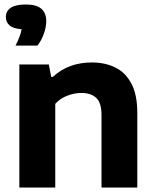

<svg xmlns="http://www.w3.org/2000/svg" viewBox="-20 -833 691 853"><path d="M66 0V-546.5H197L207.5 -491.5H215Q283.5 -555.5 388.5 -555.5Q447.5 -555.5 493 -532.8Q538.5 -510 564.2 -460.8Q590 -411.5 590 -331V0H431V-322Q431 -377 407.2 -398.5Q383.5 -420 341.5 -420Q311 -420 279.2 -408Q247.5 -396 225.5 -371.5V0ZM49 -630.5Q71 -673 76 -703Q38.5 -706 22.2 -720.5Q6 -735 6 -757.5Q6 -783.5 27.5 -798.2Q49 -813 95 -813Q142 -813 163.8 -794Q185.5 -775 185.5 -739.5Q185.5 -713.5 175 -683.5Q164.5 -653.5 146.5 -630.5Z"/></svg>

Font: Encode Sans Semi Expanded
Style: Bold
Weight: 700
Width: 6
Designer: Multiple Designers
Foundry: Impallari Type
Version: Version 3.000; ttfautohint (v1.8.3) -l 8 -r 50 -G 200 -x 14 